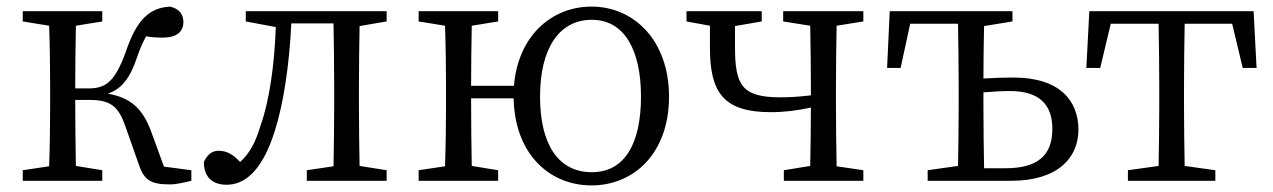

<svg xmlns="http://www.w3.org/2000/svg" viewBox="-20 -548 3859 582"><path d="M477 -43 439 -147C413 -219 376 -252 307 -264C349 -279 374 -310 396 -376C405 -403 414 -422 423 -438C439 -435 453 -434 474 -434C516 -434 535 -452 536 -480C536 -505 523 -522 495 -528C430 -524 393 -485 361 -390C328 -300 301 -280 248 -280H208C208 -340 209 -415 210 -470L290 -483V-514H49V-483L129 -470C131 -415 132 -339 132 -286V-228C132 -176 131 -99 129 -44L49 -32V0H290V-32L210 -45C209 -100 208 -179 208 -245H252C312 -245 338 -228 359 -168L401 -49C417 -1 438 11 496 11C514 11 539 5 560 0V-32Z M1152 -483V-514H725V-483L816 -466C812 -349 796 -241 770 -168C754 -114 736 -83 708 -57C688 -78 669 -91 643 -91C621 -91 608 -78 598 -57C598 -11 624 12 667 12C718 12 773 -24 813 -151C839 -233 857 -349 863 -477H991C992 -422 993 -341 993 -286V-228C993 -176 992 -100 991 -44L910 -32V0H1152V-32L1070 -45C1069 -100 1068 -176 1068 -228V-286C1068 -338 1069 -414 1070 -469Z M1774 -26C1672 -26 1617 -111 1617 -255C1617 -400 1674 -488 1774 -488C1873 -488 1923 -396 1923 -255C1923 -115 1875 -26 1774 -26ZM1408 -288C1408 -342 1409 -416 1410 -470L1490 -483V-514H1249V-483L1329 -470C1331 -415 1332 -339 1332 -286V-228C1332 -176 1331 -99 1329 -44L1249 -32V0H1490V-32L1410 -45C1409 -99 1408 -178 1408 -250H1537C1540 -82 1645 14 1773 14C1903 14 2008 -85 2008 -255C2008 -425 1902 -528 1773 -528C1651 -528 1550 -438 1538 -288Z M2597 -483V-514H2354V-483L2436 -470C2437 -415 2438 -339 2438 -286V-259C2406 -255 2374 -253 2345 -253C2229 -253 2208 -290 2208 -405C2208 -426 2208 -448 2208 -469L2289 -483V-514H2061V-483L2132 -470V-403C2132 -268 2173 -208 2316 -208C2358 -208 2398 -213 2438 -222C2438 -169 2437 -97 2436 -45L2356 -32V0H2597V-32L2516 -44C2515 -100 2514 -176 2514 -228V-286C2514 -338 2515 -415 2516 -470Z M2963 -38C2962 -94 2961 -174 2961 -228V-268C2986 -270 3014 -272 3042 -272C3127 -272 3170 -234 3170 -157C3170 -76 3124 -38 3028 -38ZM3049 -483V-514H2677L2669 -342H2710L2739 -476H2884C2885 -421 2886 -341 2886 -286V-228C2886 -176 2885 -100 2884 -45L2792 -32V0H3045C3188 0 3249 -71 3249 -155C3249 -241 3194 -313 3052 -313C3024 -313 2992 -312 2961 -310C2961 -360 2962 -422 2963 -469Z M3715 -476 3747 -342H3789L3780 -514H3282L3273 -342H3315L3347 -476H3492C3493 -421 3494 -341 3494 -286V-228C3494 -176 3493 -100 3492 -45L3399 -32V0H3664V-32L3571 -45C3570 -100 3569 -176 3569 -228V-286C3569 -341 3570 -421 3571 -476Z"/></svg>

Font: Noto Serif CJK JP
Style: Regular
Weight: 400
Designer: Ryoko NISHIZUKA 西塚涼子 (kana & ideographs); Frank Grießhammer (Latin, Greek & Cyrillic); Wenlong ZHANG 张文龙 (bopomofo); San
Foundry: Adobe Systems Incorporated
Version: Version 1.000;PS 1;hotconv 16.6.53;makeotf.lib2.5.65590